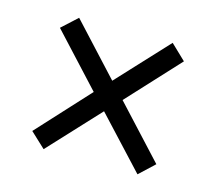

<svg xmlns="http://www.w3.org/2000/svg" viewBox="-69 -647 649 577"><g transform="rotate(15 256.0 -358.5)"><path d="M110 -154 63 -198 211 -359 63 -519 111 -563 256 -406 402 -563 449 -518 301 -358 449 -198 402 -154 256 -311Z"/></g></svg>

Font: Noto Serif Myanmar SemiCondensed SemiBold
Style: Regular
Weight: 600
Width: 4
Designer: Ben Mitchell and the Monotype Design Team
Foundry: Monotype Imaging Inc.
Version: Version 2.106; ttfautohint (v1.8.4.7-5d5b)